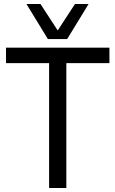

<svg xmlns="http://www.w3.org/2000/svg" viewBox="-20 -938 576 958"><path d="M526 -623H311V0H225V-623H10V-700H526ZM422 -918 315 -743H219L112 -918H182L268 -786L354 -918Z"/></svg>

Font: Georama ExtraCondensed Thin
Style: Regular
Weight: 400
Version: Version 1.001